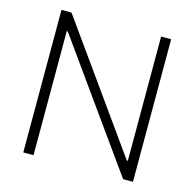

<svg xmlns="http://www.w3.org/2000/svg" viewBox="-104 -813 932 920"><g transform="rotate(15 362.5 -353.5)"><path d="M633.8 0H585L145.5 -615.2H140.6V0H89.8V-707H139.6L579.1 -90.8H584V-707H633.8Z"/></g></svg>

Font: Pretendard JP ExtraLight
Style: Regular
Weight: 200
Designer: Base glyphs from Inter by Rasmus Andersson; Hangeul glyphs from Noto Sans CJK(Source Han Sans) by Jang Soo-young and Kan
Foundry: Kil Hyung-jin
Version: Version 1.309